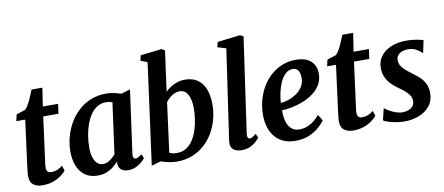

<svg xmlns="http://www.w3.org/2000/svg" viewBox="-72 -1103 3238 1399"><g transform="rotate(-10 1547.5 -403.0)"><path d="M197.1 -183.4Q195 -167.1 193.3 -154.8Q191.6 -142.5 190.5 -132.2Q189.4 -121.8 189.4 -111.2Q189.4 -92.9 198.1 -83.3Q206.7 -73.8 223.9 -73.8Q250.7 -73.8 271.6 -82.9Q292.4 -92.1 309.5 -106.4L321.5 -66.8Q308.6 -51.8 285 -33.9Q261.5 -16 226.5 -3Q191.5 10 143.2 10Q106.3 10 79.4 -9.2Q52.6 -28.5 52.6 -76.3Q52.6 -80 52.8 -85.8Q53.1 -91.6 54.4 -102.2Q55.6 -112.7 57.7 -130.4Q59.7 -148 63.3 -175.4L103.7 -483.5H38.2L48.6 -531.4L115.6 -553.3Q128.4 -565.2 141.5 -589Q154.5 -612.9 166.3 -640.5Q178.2 -668.1 187.1 -691H267.3L246.5 -555H359.9L349.9 -483.5H236.9Z M829.6 -102.7Q826.8 -81.3 832.8 -72.8Q838.7 -64.2 848.6 -64.2Q856.5 -64.2 866.9 -69.5Q877.2 -74.8 893.3 -88L907.3 -57.3Q902.4 -49.6 885.1 -33.3Q867.8 -17.1 840.8 -3.5Q813.8 10 779.5 10Q749.3 10 729.5 -4.8Q709.7 -19.7 708.2 -50.8L710.1 -67.4Q693.7 -48.3 671.3 -30.6Q649 -12.8 620.4 -1.4Q591.7 10 555.6 10Q497.4 10 460 -17.8Q422.7 -45.5 404.9 -92.3Q387.2 -139.2 387.2 -195.5Q387.2 -249.5 401.3 -303.1Q415.4 -356.7 442.8 -404.3Q470.2 -452 510.3 -488.9Q550.3 -525.8 602.4 -546.9Q654.4 -568 717.4 -568Q743.8 -568 774.4 -561.6Q804.9 -555.1 826.2 -547.3L893.9 -567.7ZM751.6 -497Q741 -501.9 729.1 -504Q717.2 -506.1 704.9 -506.1Q667.8 -506.1 639 -487.9Q610.2 -469.6 589.1 -438.5Q568 -407.3 554.4 -367.7Q540.8 -328.1 534.2 -285.2Q527.7 -242.4 527.7 -201.2Q527.7 -158.2 537.5 -127.9Q547.3 -97.6 565.1 -81.8Q582.8 -66.1 606.5 -66.1Q626.6 -66.1 643.6 -74.7Q660.6 -83.4 675 -96.1Q689.3 -108.9 700.3 -121.7Z M1153.8 -504.3Q1169.6 -520.7 1191.4 -535.2Q1213.3 -549.7 1240.3 -558.8Q1267.3 -568 1298.7 -568Q1355.2 -568 1392.4 -542.3Q1429.6 -516.6 1447.9 -469.2Q1466.3 -421.8 1466.3 -356Q1466.3 -299.6 1452 -245.9Q1437.7 -192.3 1410.2 -145.9Q1382.7 -99.4 1343.1 -64.4Q1303.4 -29.4 1252.6 -9.7Q1201.7 10 1140.8 10Q1110.4 10 1077.4 2.9Q1044.5 -4.3 1022.2 -12.4L953.5 7.7L1054.6 -740.6L1004.8 -760.5L1014.2 -798.9L1170.2 -817L1194.5 -803.6ZM1095.5 -63Q1107.7 -56.5 1122.4 -54.2Q1137.2 -51.9 1153.2 -51.9Q1190.4 -51.9 1219 -69.6Q1247.5 -87.3 1268.2 -117.6Q1288.8 -147.9 1302 -187Q1315.3 -226.1 1321.7 -269.3Q1328.1 -312.5 1328.1 -354.6Q1328.1 -412.8 1308 -452Q1287.9 -491.2 1247.6 -491.2Q1225.3 -491.2 1205.5 -481.8Q1185.7 -472.3 1170.1 -458.2Q1154.5 -444.1 1143.8 -429.2Z M1675.2 -100.6Q1672.9 -83.6 1677.1 -73.9Q1681.4 -64.2 1691.9 -64.2Q1700.1 -64.2 1710.2 -69.1Q1720.3 -74 1739.3 -89.9L1752.3 -59.3Q1747.3 -52 1731.1 -35.4Q1714.9 -18.7 1686.6 -4.4Q1658.4 10 1616.9 10Q1598.2 10 1580.1 3.7Q1562 -2.7 1550.4 -16.9Q1538.8 -31.1 1539 -54.3Q1539 -59.6 1539.7 -66.4Q1540.3 -73.3 1541.3 -80Q1542.2 -86.7 1542.7 -90.5L1637 -740.6L1573.7 -759.5L1583.3 -797.4L1752.5 -817.3L1775.7 -803.9Z M2237.6 -101.7Q2224.3 -80.8 2194.6 -54.4Q2164.8 -28 2120.8 -8.5Q2076.8 11 2019.6 11Q1963.4 11 1924.4 -8Q1885.3 -27 1861.3 -59.2Q1837.2 -91.5 1826.4 -131.4Q1815.7 -171.3 1815.6 -212.7Q1815.7 -288.2 1838.7 -353.2Q1861.6 -418.2 1902.6 -466.9Q1943.7 -515.6 1998.8 -543Q2054 -570.4 2118.3 -570.4Q2170.2 -570.4 2203.1 -554.3Q2236 -538.1 2252.1 -510.2Q2268.1 -482.2 2268.8 -447.7Q2269.8 -399.8 2249.1 -363.7Q2228.4 -327.5 2193.7 -301.6Q2159.1 -275.8 2117.4 -259.1Q2075.8 -242.4 2034 -234.3Q1992.3 -226.3 1958.3 -225.4Q1957.5 -190.5 1963.1 -161.4Q1968.7 -132.4 1981.1 -111Q1993.5 -89.5 2012.6 -77.8Q2031.8 -66 2057.8 -66Q2092.7 -66 2120.7 -77.6Q2148.7 -89.2 2171 -107.8Q2193.4 -126.3 2210.6 -146.5ZM2088.3 -508.3Q2056.2 -508.3 2032.8 -486.5Q2009.4 -464.7 1993.8 -429.9Q1978.2 -395.1 1969.7 -355.4Q1961.1 -315.7 1958.9 -279.8Q1986 -280.8 2017.7 -291.6Q2049.4 -302.4 2077.6 -322.1Q2105.9 -341.8 2123.4 -370.5Q2141 -399.2 2139.9 -436.4Q2138.9 -472.2 2125.6 -490.3Q2112.3 -508.3 2088.3 -508.3Z M2496.6 -183.4Q2494.5 -167.1 2492.8 -154.8Q2491.1 -142.5 2490 -132.2Q2488.9 -121.8 2488.9 -111.2Q2488.9 -92.9 2497.6 -83.3Q2506.2 -73.8 2523.4 -73.8Q2550.2 -73.8 2571.1 -82.9Q2591.9 -92.1 2609 -106.4L2621 -66.8Q2608.1 -51.8 2584.5 -33.9Q2561 -16 2526 -3Q2491 10 2442.7 10Q2405.8 10 2378.9 -9.2Q2352.1 -28.5 2352.1 -76.3Q2352.1 -80 2352.3 -85.8Q2352.6 -91.6 2353.9 -102.2Q2355.1 -112.7 2357.2 -130.4Q2359.2 -148 2362.8 -175.4L2403.2 -483.5H2337.7L2348.1 -531.4L2415.1 -553.3Q2427.9 -565.2 2441 -589Q2454 -612.9 2465.8 -640.5Q2477.7 -668.1 2486.6 -691H2566.8L2546 -555H2659.4L2649.4 -483.5H2536.4Z M3043.6 -459.1H3038.9Q3028.9 -471.6 3002.4 -487.7Q2975.8 -503.8 2939.9 -503.8Q2916 -503.8 2896.2 -496.7Q2876.3 -489.6 2864.3 -475.5Q2852.2 -461.4 2851.4 -439.4Q2851 -417.2 2861.5 -398.3Q2872.1 -379.5 2892 -362.1Q2911.9 -344.7 2938.4 -325.4Q2965.1 -306 2989 -284.2Q3013 -262.4 3028.1 -233.1Q3043.3 -203.9 3043.3 -162.8Q3043.3 -105.5 3012.3 -67Q2981.4 -28.5 2931.2 -9.3Q2880.9 10 2822.3 10Q2794 10 2762.2 4.4Q2730.3 -1.2 2704.9 -9.2Q2679.4 -17.3 2669.9 -25.4L2690.7 -111.6H2692.5Q2703.1 -101.6 2724.3 -89.2Q2745.6 -76.7 2771.4 -67.6Q2797.2 -58.4 2821.6 -58.4Q2842.5 -58.4 2863 -65Q2883.5 -71.6 2897.1 -86.9Q2910.7 -102.2 2910.7 -128Q2910.7 -150.7 2898.3 -169.6Q2886 -188.4 2865.4 -205.8Q2844.8 -223.2 2819.3 -240.5Q2797.5 -255.6 2774.6 -277.8Q2751.7 -300.1 2736.1 -331.3Q2720.4 -362.5 2720.4 -404.6Q2720.4 -453.7 2748.2 -490.4Q2775.9 -527.2 2824.6 -547.6Q2873.2 -568 2936.1 -568Q2962.8 -568 2988.8 -564.9Q3014.8 -561.8 3034.6 -557.4Q3054.3 -553 3062.5 -549.4Z"/></g></svg>

Font: Merriweather 7pt Light
Style: Italic
Weight: 300
Italic angle: -7.8°
Designer: Eben Sorkin
Foundry: Eben Sorkin
Version: Version 2.200;gftools[0.9.31]